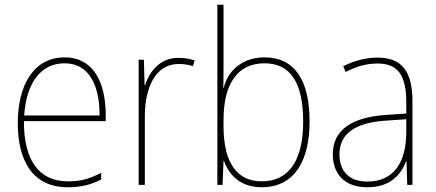

<svg xmlns="http://www.w3.org/2000/svg" viewBox="-20 -780 1838 810"><path d="M253 -538C119 -538 55 -416 55 -261C55 -100 119 10 266 10C322 10 365 -1 407 -23V-51C355 -24 319 -15 266 -15C144 -15 80 -105 81 -269H426V-295C426 -427 377 -538 253 -538ZM253 -513C355 -513 401 -420 400 -293H82C92 -438 157 -513 253 -513Z M733 -536C655 -536 610 -478 592 -420H590L587 -528H565V0H591V-290C591 -410 636 -510 733 -510C757 -510 776 -507 794 -501L801 -525C781 -532 758 -536 733 -536Z M923 -509V-760H897V0H919L923 -101H925C948 -37 999 10 1084 10C1223 10 1286 -103 1286 -267C1286 -444 1222 -538 1096 -538C1006 -538 942 -485 924 -410H922C923 -438 923 -481 923 -509ZM1096 -513C1206 -513 1259 -430 1259 -267C1259 -102 1198 -15 1084 -15C980 -15 923 -93 923 -248V-274C923 -422 979 -513 1096 -513Z M1572 -537C1522 -537 1473 -523 1428 -501L1438 -476C1487 -502 1530 -512 1572 -512C1656 -512 1694 -467 1694 -347V-301L1606 -295C1467 -285 1384 -234 1384 -129C1384 -49 1431 10 1529 10C1626 10 1671 -42 1693 -99H1695L1698 0H1720V-353C1720 -483 1672 -537 1572 -537ZM1607 -271 1694 -277V-220C1693 -98 1644 -14 1529 -14C1454 -14 1412 -57 1412 -129C1412 -220 1485 -263 1607 -271Z"/></svg>

Font: Noto Sans Sinhala UI SemiCondensed Thin
Style: Regular
Weight: 100
Width: 4
Designer: Jelle Bosma - Monotype Design Team
Foundry: Monotype Imaging Inc.
Version: Version 2.006